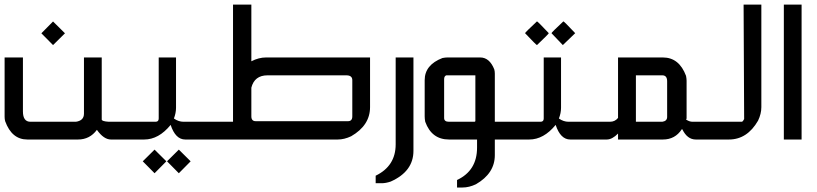

<svg xmlns="http://www.w3.org/2000/svg" viewBox="-20 -606 3551 834"><path d="M0 -356.4H79.6V-122.1Q79.6 -77.1 112.3 -77.1H309.6Q344.7 -82 344.7 -112.3V-356.4H421.9V-86.9Q421.9 -79.1 452.1 -77.1H548.3V0H461.9Q430.7 0 400.9 -42Q370.1 0 318.8 0H98.6Q31.2 0 2.4 -79.6Q0 -88.9 0 -98.6ZM210.4 -410.2 159.7 -461.4 210.4 -512.7 262.2 -461.4Z M651.4 146.5 600.1 94.7 651.4 43.9 702.6 94.7ZM756.8 146.5 705.6 94.7 756.8 43.9 808.1 94.7ZM669.4 -356.4H744.6V-138.2Q744.6 -114.7 735.4 -91.3Q755.4 -77.1 777.3 -77.1H871.1V0H784.7Q742.2 0 721.2 -63.5Q669.4 0 606.4 0H523.9V-77.1H655.8Q669.4 -77.1 669.4 -91.3Z M992.2 -585.9H1071.8V-339.8Q1104 -356.4 1135.3 -356.4H1587.4V-140.6Q1587.4 -61.5 1505.4 -14.2Q1475.6 0 1446.8 0H846.7V-77.1H992.2ZM1071.8 -100.6Q1071.8 -79.6 1090.8 -79.6H1491.7Q1510.3 -79.6 1510.3 -100.6V-257.8Q1510.3 -278.8 1484.4 -278.8H1142.1Q1085.4 -278.8 1071.8 -225.1Z M1698.7 -356.4H1775.9V49.3Q1775.9 138.7 1677.2 182.6Q1655.8 189.9 1637.7 189.9H1611.8V157.2Q1698.7 115.2 1698.7 21Z M1923.3 -356.4H2065.9Q2106.4 -356.4 2127 -304.7Q2129.4 -295.9 2129.4 -286.1V-77.1H2220.7V0H2129.4V67.9Q2129.4 147 2047.4 194.3Q2017.6 208.5 1988.8 208.5H1965.3V175.8Q2052.2 135.3 2052.2 35.2V0H1930.2Q1855 0 1827.1 -77.1Q1824.7 -89.8 1824.7 -100.6V-257.8Q1824.7 -324.2 1901.9 -354Q1915 -356.4 1923.3 -356.4ZM1909.2 -262.2V-93.3Q1909.2 -77.1 1930.2 -77.1H2040.5Q2044.9 -77.1 2044.9 -81.5V-278.8H1918.5Q1909.2 -275.4 1909.2 -262.2Z M2341.8 -356.4H2417V-138.2Q2417 -114.7 2407.7 -91.3Q2427.7 -77.1 2449.7 -77.1H2543.5V0H2457Q2414.6 0 2393.6 -63.5Q2341.8 0 2278.8 0H2196.3V-77.1H2328.1Q2341.8 -77.1 2341.8 -91.3ZM2312.5 -513.2Q2315.4 -513.2 2363.8 -461.9Q2363.8 -459 2312.5 -410.2Q2309.6 -410.2 2260.7 -461.9Q2260.7 -464.8 2312.5 -513.2ZM2427.2 -513.2Q2430.2 -513.2 2478.5 -461.9L2424.8 -410.2L2375.5 -461.9Q2375.5 -464.8 2427.2 -513.2Z M2664.6 -356.4H2859.4Q2930.2 -356.4 2960 -276.4Q2962.4 -263.7 2962.4 -255.4V-91.3L2960 -86.9Q2974.1 -77.1 2988.3 -77.1H3088.9V0H3002.4Q2965.3 0 2943.8 -44.4H2941.4Q2912.6 0 2859.4 0H2664.6V-25.9Q2639.2 0 2615.7 0H2519V-77.1H2629.4Q2651.4 -77.1 2664.6 -93.8ZM2742.2 -278.8V-77.1H2856.9Q2877.9 -80.1 2877.9 -98.1V-252.9Q2877.9 -278.8 2856.9 -278.8Z M3287.1 -585.9V-140.6Q3287.1 -111.8 3272.9 -82Q3225.6 0 3146.5 0H3064.5V-77.1H3202.6Q3207.5 -78.6 3212.4 -88.9L3210 -585.9Z M3384.8 -585.9H3461.9V0H3384.8Z"/></svg>

Font: Kadhim
Style: Regular
Weight: 400
Designer: Developer/ Husham Jawad
Version: Version 1.00;December 29, 2020;FontCreator 13.0.0.2683 32-bi